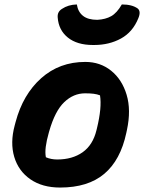

<svg xmlns="http://www.w3.org/2000/svg" viewBox="-20 -830 647 862"><path d="M363 -552Q430 -552 479 -512.5Q528 -473 548.5 -404.5Q569 -336 550 -247L547 -233Q521 -111 448 -49.5Q375 12 250 12Q170 12 116.5 -25Q63 -62 44 -125.5Q25 -189 46 -267L50 -282Q83 -406 165 -479Q247 -552 363 -552ZM362 -411Q310 -411 268.5 -371.5Q227 -332 201 -241L199 -234Q189 -199 185.5 -171.5Q182 -144 186 -124Q209 -114 237 -114Q305 -114 351 -146.5Q397 -179 413 -245L415 -253Q438 -347 429 -402Q416 -407 400.5 -409Q385 -411 362 -411ZM417 -741Q454 -743 479.5 -757.5Q505 -772 527 -810Q573 -810 598 -792Q614 -779 601 -748Q576 -686 523 -657Q470 -628 403 -628H397Q326 -628 284.5 -661.5Q243 -695 239 -752Q237 -777 258 -790Q286 -809 325 -810Q330 -777 352.5 -759Q375 -741 417 -741Z"/></svg>

Font: Recursive Mn Csl St XBd
Style: Italic
Weight: 800
Italic angle: -15°
Monospace: yes
Version: Version 1.079;hotconv 1.0.112;makeotfexe 2.5.65598; ttfautoh